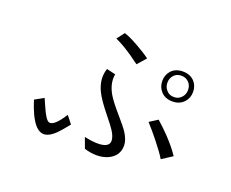

<svg xmlns="http://www.w3.org/2000/svg" viewBox="-107 -893 1215 1008"><g transform="rotate(20 500.0 -389.0)"><path d="M432.6 -715.8 400.4 -673.8Q437.5 -657.2 474.6 -632.8Q497.1 -619.1 533.2 -591.8L545.9 -583L587.9 -630.9Q559.6 -652.3 510.7 -679.7Q458 -709 432.6 -715.8ZM459 -495.1 409.2 -506.8Q388.7 -448.2 419.9 -382.8Q438.5 -343.8 494.1 -275.4Q528.3 -233.4 540 -214.8Q560.5 -183.6 560.5 -160.2Q560.5 -127.9 511.7 -123Q474.6 -120.1 421.9 -131.8L443.4 -73.2Q518.6 -50.8 573.2 -74.2Q630.9 -99.6 630.9 -159.2Q630.9 -190.4 606.4 -228.5Q591.8 -251 551.8 -296.9Q499 -357.4 480.5 -389.6Q449.2 -445.3 459 -495.1ZM754.9 -349.6 709 -320.3Q739.3 -287.1 774.4 -243.2Q817.4 -189.5 835.9 -158.2L894.5 -196.3Q865.2 -240.2 819.3 -288.1Q793 -315.4 754.9 -349.6ZM153.3 -252 103.5 -224.6Q130.9 -137.7 163.1 -99.6Q190.4 -67.4 221.7 -72.3Q247.1 -76.2 278.3 -106.4Q296.9 -125 331.1 -168L297.9 -210Q247.1 -129.9 217.8 -139.6Q199.2 -146.5 171.9 -210ZM789.1 -630.9Q748 -630.9 724.6 -605.5Q703.1 -582 703.1 -547.9Q703.1 -513.7 724.6 -490.2Q748 -463.9 789.1 -463.9Q829.1 -463.9 853.5 -490.2Q875 -513.7 875 -547.9Q875 -582 853.5 -605.5Q829.1 -630.9 789.1 -630.9ZM789.1 -607.4Q815.4 -607.4 832 -588.9Q846.7 -572.3 846.7 -547.9Q846.7 -524.4 832 -507.8Q815.4 -488.3 789.1 -488.3Q761.7 -488.3 746.1 -507.8Q731.4 -524.4 731.4 -547.9Q731.4 -572.3 746.1 -588.9Q761.7 -607.4 789.1 -607.4Z"/></g></svg>

Font: Dotum
Style: Regular
Weight: 400
Version: Version 2.21